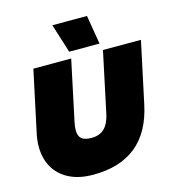

<svg xmlns="http://www.w3.org/2000/svg" viewBox="-132 -1035 1063 1162"><g transform="rotate(-15 399.0 -454.0)"><path d="M303 -923H520L550 -742H360ZM33 -235Q33 -273 42 -315L124 -699H361L281 -322Q275 -294 275 -272Q275 -237 293.5 -220Q312 -203 356 -203Q408 -203 438 -233Q468 -263 480 -322L560 -699H798L716 -315Q646 15 309 15Q220 15 158 -17Q96 -49 64.5 -105Q33 -161 33 -235Z"/></g></svg>

Font: Prompt Black
Style: Italic
Weight: 900
Italic angle: -12°
Designer: Katatrad Team
Foundry: CadsonDemak
Version: Version 1.001